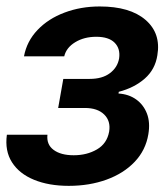

<svg xmlns="http://www.w3.org/2000/svg" viewBox="-24 -573 522 603"><path d="M-2.4 -149.9H125Q121.6 -119.1 144.3 -102.3Q167 -85.4 207.5 -85.4Q249 -85.4 280.5 -103.8Q312 -122.1 318.8 -159.7Q324.2 -192.9 303.2 -213.4Q282.2 -233.9 242.7 -233.9H158.7L174.8 -325.2H257.8Q297.4 -325.2 321.3 -343.3Q345.2 -361.3 350.1 -389.6Q354.5 -420.4 335.9 -439Q317.4 -457.5 278.3 -457.5Q240.2 -457.5 212.2 -440.4Q184.1 -423.3 177.7 -396H51.3Q60.1 -443.4 93.8 -478.8Q127.4 -514.2 178.5 -533.4Q229.5 -552.7 289.1 -552.7Q384.3 -552.7 433.1 -510.5Q481.9 -468.3 470.2 -399.4Q463.4 -355 430.7 -326.2Q397.9 -297.4 349.1 -284.7L348.1 -279.3Q380.4 -277.3 403.6 -260.7Q426.8 -244.1 437.5 -216.3Q448.2 -188.5 441.9 -151.4Q433.6 -101.1 398.9 -64.7Q364.3 -28.3 310.5 -8.8Q256.8 10.7 191.9 10.7Q129.4 10.7 83 -8.3Q36.6 -27.3 13.7 -63.2Q-9.3 -99.1 -2.4 -149.9Z"/></svg>

Font: Inter Tight SemiBold
Style: Italic
Weight: 600
Italic angle: -9.39999°
Designer: Rasmus Andersson
Foundry: rsms
Version: Version 3.004